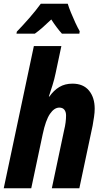

<svg xmlns="http://www.w3.org/2000/svg" viewBox="-22 -1006 555 1026"><path d="M-2 0 159 -760H306L275 -614Q269 -584 258.5 -550.5Q248 -517 239 -490H242Q265 -523 295 -541Q325 -559 365 -559Q423 -559 453.5 -522Q484 -485 484 -425Q484 -405 480.5 -381.5Q477 -358 473 -335L402 0H255L321 -312Q326 -332 328.5 -351.5Q331 -371 331 -389Q331 -408 322 -419.5Q313 -431 295 -431Q268 -431 245 -397.5Q222 -364 206 -288L145 0ZM68 -837Q100 -870 134.5 -909.5Q169 -949 196 -986H340Q346 -966 357 -939Q368 -912 380.5 -885Q393 -858 404 -839L402 -826H309Q281 -857 252 -902Q228 -879 206 -859.5Q184 -840 164 -826H66Z"/></svg>

Font: Noto Sans Condensed ExtraBold
Style: Italic
Weight: 800
Width: 3
Italic angle: -12°
Designer: Monotype Design Team
Foundry: Monotype Imaging Inc.
Version: Version 2.013; ttfautohint (v1.8.4.7-5d5b)